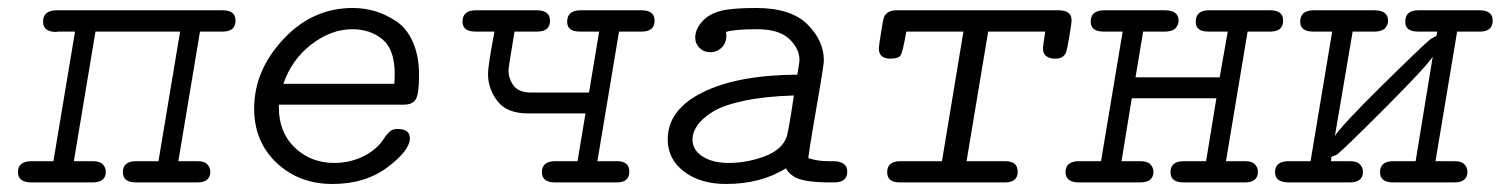

<svg xmlns="http://www.w3.org/2000/svg" viewBox="-20 -457 3759 481"><path d="M56.2 -53.2H113.8L168 -377.9H126Q126 -377.9 124 -377.9Q123 -377 121.1 -377Q87.9 -377 87.9 -402.8Q87.9 -430.7 121.1 -431.2H538.1Q570.3 -431.2 570.1 -405Q569.8 -378.9 540 -377.9H481L426.8 -53.2H475.1Q492.2 -53.2 499.5 -45.2Q506.8 -37.1 506.8 -26.9Q506.8 0 474.1 0H320.8Q287.6 0 287.8 -25.9Q288.1 -51.8 317.9 -53.2H377L431.2 -377.9H219.2L165 -53.2Q165 -53.2 212.9 -53.2Q230 -53.2 237.5 -45.2Q245.1 -37.1 245.1 -26.9Q245.1 0 211.9 0H59.1Q24.9 0 24.9 -25.9Q24.9 -51.8 56.2 -53.2Z M616.7 -185.1Q616.7 -280.3 689.7 -358.6Q762.7 -437 863.8 -437Q892.6 -437 919.7 -429Q946.8 -420.9 972.9 -403.6Q999 -386.2 1014.4 -351.6Q1029.8 -316.9 1029.8 -269Q1029.8 -222.2 1021.7 -208.5Q1013.7 -194.8 991.7 -194.8H678.7V-187Q678.7 -125 718.8 -86.9Q758.8 -48.8 817.9 -48.8Q856.9 -48.8 891.4 -65.9Q925.8 -83 943.8 -112.8Q956.1 -130.9 966.8 -132.8Q970.7 -133.8 976.1 -133.8Q1006.8 -133.8 1006.8 -110.8Q1006.8 -80.1 950.9 -38.1Q895 3.9 813 3.9Q729 3.9 672.9 -49.1Q616.7 -102.1 616.7 -185.1ZM689.9 -247.1H967.8Q968.8 -255.9 968.8 -272Q968.8 -333 938.2 -358.4Q907.7 -383.8 862.8 -383.8Q809.6 -383.8 760.3 -345.9Q710.9 -308.1 689.9 -247.1Z M1138.7 -402.8Q1138.7 -430.7 1170.9 -431.2H1324.7Q1357.9 -431.2 1357.9 -405Q1357.9 -378.9 1327.6 -377.9H1269Q1253.9 -288.1 1253.9 -280.8Q1253.9 -259.8 1266.8 -242.4Q1279.8 -225.1 1311 -225.1H1455.6L1481 -377.9Q1481 -377.9 1432.6 -377.9Q1400.4 -377.9 1400.9 -402.8Q1400.9 -430.7 1433.6 -431.2H1586.9Q1620.1 -431.2 1619.9 -405Q1619.6 -378.9 1589.8 -377.9H1530.8L1476.6 -53.2H1525.9Q1556.6 -53.2 1556.6 -26.9Q1556.6 0 1524.9 0H1370.6Q1337.4 0 1337.6 -25.9Q1337.9 -51.8 1367.7 -53.2H1426.8L1446.8 -172.9H1302.7Q1249.5 -172.9 1226.1 -203.9Q1202.6 -234.9 1202.6 -271Q1202.6 -293.9 1218.8 -377.9H1170.9Q1138.7 -377.9 1138.7 -402.8Z M1652.8 -107.9Q1652.8 -182.1 1740.2 -225.6Q1827.6 -269 1977.5 -270Q1982.4 -298.8 1982.9 -306.2Q1982.9 -335 1957.3 -359.4Q1931.6 -383.8 1876.5 -383.8Q1820.3 -383.8 1798.8 -377Q1798.8 -375 1799.3 -372.6Q1799.8 -370.1 1799.8 -369.1Q1799.8 -349.1 1787.8 -337.6Q1775.9 -326.2 1758.8 -326.2Q1743.7 -326.2 1732.7 -336.7Q1721.7 -347.2 1721.7 -362.8Q1721.7 -383.8 1739.3 -403.3Q1756.8 -422.9 1787.6 -430.2Q1816.4 -437 1874.5 -437Q1961.4 -437 2002.7 -396Q2043.9 -355 2043.9 -306.2Q2043.9 -296.4 2035.9 -248.8Q2027.8 -201.2 2017.8 -143.1Q2007.8 -85 2004.9 -61Q2026.9 -53.2 2055.7 -53.2H2065.9Q2103 -53.2 2102.5 -26.9Q2102.5 0 2069.8 0H2049.8Q2005.9 -1 1983.4 -8.1Q1960.9 -15.1 1948.7 -35.2Q1885.7 3.9 1798.8 3.9Q1734.9 3.9 1693.8 -27.1Q1652.8 -58.1 1652.8 -107.9ZM1714.8 -107.9Q1714.8 -81.1 1740.2 -64.9Q1765.6 -48.8 1805.7 -48.8Q1850.6 -48.8 1894.5 -64.9Q1938.5 -81.1 1950.7 -113.8Q1956.5 -133.8 1968.8 -217.8Q1897.9 -215.8 1845.2 -204.8Q1792.5 -193.8 1765.6 -177Q1738.8 -160.2 1726.8 -142.6Q1714.8 -125 1714.8 -107.9Z M2181.6 -335.9Q2181.6 -341.8 2190.4 -395Q2192.4 -408.2 2194.6 -414.1Q2196.8 -419.9 2204.1 -425.5Q2211.4 -431.2 2225.6 -431.2H2632.8Q2665 -431.2 2664.6 -404.8Q2664.6 -398.9 2658.7 -364.5Q2652.8 -330.1 2650.4 -325.2Q2643.6 -310.1 2624.5 -310.1Q2592.3 -310.1 2592.8 -336.9Q2592.8 -339.8 2598.6 -377.9H2455.6L2401.4 -53.2H2498.5Q2529.3 -53.2 2529.5 -27.1Q2529.8 -1 2499.5 0H2234.4Q2202.1 0 2202.6 -25.9Q2202.6 -52.7 2234.4 -53.2H2339.8L2393.6 -377.9H2250.5Q2241.7 -326.2 2235.8 -317.9Q2230 -310.1 2211.4 -310.1H2210.4Q2181.6 -310.1 2181.6 -335.9Z M2680.7 -53.2H2738.3L2792.5 -377.9Q2792.5 -377.9 2744.6 -377.9Q2712.4 -377.9 2712.4 -402.8Q2712.4 -430.7 2745.6 -431.2H2898.4Q2932.6 -431.2 2932.6 -404.8Q2932.6 -396 2926 -387.5Q2919.4 -378.9 2901.4 -377.9H2843.8L2824.7 -263.2H3035.6L3055.7 -377.9H3007.3Q2975.1 -377.9 2975.6 -402.8Q2975.6 -430.7 3007.3 -431.2H3162.6Q3194.8 -431.2 3194.6 -405Q3194.3 -378.9 3164.6 -377.9H3105.5L3051.3 -53.2Q3051.3 -53.2 3099.6 -53.2Q3116.7 -53.2 3124 -45.2Q3131.3 -37.1 3131.3 -26.9Q3131.3 0 3098.6 0H2945.3Q2912.1 0 2912.4 -25.9Q2912.6 -51.8 2942.4 -53.2H3001.5L3027.3 -210.9H2815.4L2789.6 -53.2Q2789.6 -53.2 2837.4 -53.2Q2854.5 -53.2 2862.1 -45.2Q2869.6 -37.1 2869.6 -26.9Q2869.6 0 2836.4 0H2683.6Q2649.4 0 2649.4 -25.9Q2649.4 -51.8 2680.7 -53.2Z M3205.6 -53.2H3263.2L3317.4 -377.9Q3317.4 -377.9 3269.5 -377.9Q3237.3 -377.9 3237.3 -402.8Q3237.3 -430.7 3270.5 -431.2H3423.3Q3457.5 -431.2 3457.5 -404.8Q3457.5 -396 3450.9 -387.5Q3444.3 -378.9 3426.3 -377.9H3368.7L3324.2 -116.2Q3340.3 -142.1 3439 -239.5Q3537.6 -336.9 3563.5 -358.9L3578.6 -367.2L3580.6 -377.9H3532.2Q3500 -377.9 3500.5 -402.8Q3500.5 -430.7 3532.2 -431.2H3686.5Q3719.7 -431.2 3719.5 -405Q3719.2 -378.9 3689.5 -377.9H3630.4L3576.2 -53.2H3624.5Q3641.6 -53.2 3648.9 -45.2Q3656.2 -37.1 3656.2 -26.9Q3656.2 0 3623.5 0H3470.2Q3437 0 3437.3 -25.9Q3437.5 -51.8 3467.3 -53.2H3526.4L3569.3 -314.9Q3552.2 -289.1 3452.9 -189.5Q3353.5 -89.8 3329.6 -69.8L3315.4 -64L3314.5 -53.2H3362.3Q3379.4 -53.2 3387 -45.2Q3394.5 -37.1 3394.5 -26.9Q3394.5 0 3361.3 0H3208.5Q3174.3 0 3174.3 -25.9Q3174.3 -51.8 3205.6 -53.2Z"/></svg>

Font: CMU Typewriter Text
Style: LightOblique
Weight: 200
Italic angle: -9.46001°
Version: Version 0.7.0